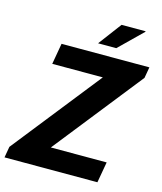

<svg xmlns="http://www.w3.org/2000/svg" viewBox="-147 -967 897 1060"><g transform="rotate(15 302.0 -437.0)"><path d="M-20 0 -9 -63 390 -567H101L122 -687H624L613 -624L213 -119H532L511 0ZM316 -742 415 -874H552V-871L420 -742Z"/></g></svg>

Font: Archivo SemiCondensed
Style: Bold Italic
Weight: 700
Width: 4
Italic angle: -10°
Designer: Hector Gatti
Foundry: Omnibus-Type
Version: Version 2.001